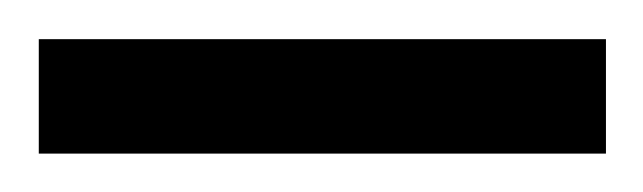

<svg xmlns="http://www.w3.org/2000/svg" viewBox="-30 -80 335 100"><path d="M-9.8 -59.6H285.6V0H-9.8Z"/></svg>

Font: Vazirmatn RD FD ExtraLight
Style: Regular
Weight: 200
Designer: Saber Rastikerdar
Foundry: Saber Rastikerdar
Version: Version 33.003